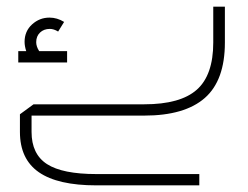

<svg xmlns="http://www.w3.org/2000/svg" viewBox="-20 -348 747 578"><path d="M657 -328V-220Q657 -106 596.5 -53Q536 0 414 0H75V49Q75 116 121.5 146Q168 176 270 176H580V210H270Q154 210 97 170.5Q40 131 40 49V-4L81 -34H414Q523 -34 572.5 -78Q622 -122 622 -220V-328ZM182 -194V-160H35V-194H59Q54 -209 54 -222Q54 -254 76.5 -274.5Q99 -295 129 -295Q152 -295 173 -282L155 -253Q142 -261 130 -261Q112 -261 100.5 -250Q89 -239 89 -221Q89 -208 98 -194Z"/></svg>

Font: Cairo ExtraLight
Style: Regular
Weight: 275
Designer: Mohamed Gaber, Accademia di Belle Arti di Urbino and others
Foundry: Kief Type Foundry, Accademia di Belle Arti di Urbino and others
Version: Version 3.011